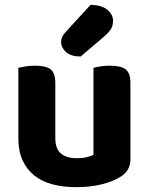

<svg xmlns="http://www.w3.org/2000/svg" viewBox="-20 -760 616 795"><path d="M520 -100Q520 -53 479 -28Q447 -8 400 3.5Q353 15 296 15Q242 15 198 3.5Q154 -8 122.5 -33Q91 -58 73.5 -96Q56 -134 56 -188V-479Q67 -482 85 -485Q103 -488 125 -488Q170 -488 189.5 -473Q209 -458 209 -416V-189Q209 -144 232 -124.5Q255 -105 297 -105Q323 -105 340.5 -109.5Q358 -114 367 -119V-479Q377 -482 395 -485Q413 -488 435 -488Q480 -488 500 -473Q520 -458 520 -416ZM355 -740Q401 -739 424.5 -719.5Q448 -700 448 -674Q448 -653 439 -639Q430 -625 408 -606L314 -526Q274 -526 253.5 -544.5Q233 -563 233 -586Q233 -597 237.5 -607Q242 -617 255 -631Z"/></svg>

Font: Baloo 2
Style: Bold
Weight: 700
Designer: Sarang Kulkarni and Ek Type
Foundry: Ek Type
Version: Version 1.640;hotconv 1.0.111;makeotfexe 2.5.65597; ttfautoh